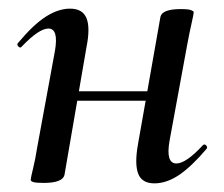

<svg xmlns="http://www.w3.org/2000/svg" viewBox="-20 -415 517 444"><path d="M81 8Q63 8 57 6Q51 4 51 1Q51 -3 56.5 -25.5Q62 -48 66 -74L107 -297Q116 -349 92 -349Q81 -349 65.5 -338.5Q50 -328 30 -307Q27 -303 22.5 -307.5Q18 -312 22 -316Q57 -358 86 -376.5Q115 -395 142 -395Q171 -395 180 -373Q189 -351 180 -306L129 -10Q124 8 81 8ZM122 -182 125 -204H364L361 -182ZM337 9Q308 9 299.5 -13.5Q291 -36 299 -81L351 -376Q355 -394 398 -394Q416 -394 422 -391.5Q428 -389 428 -387Q428 -383 423 -361Q418 -339 413 -312L372 -89Q363 -37 388 -37Q410 -37 449 -79Q453 -83 457 -78.5Q461 -74 457 -70Q422 -29 393.5 -10Q365 9 337 9Z"/></svg>

Font: Cormorant SemiBold
Style: Italic
Weight: 600
Italic angle: -10°
Designer: Christian Thalmann (Catharsis Fonts)
Foundry: Catharsis Fonts
Version: Version 4.000